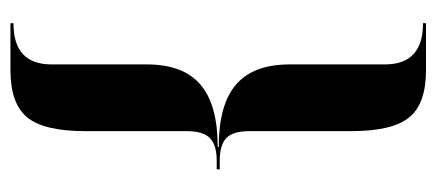

<svg xmlns="http://www.w3.org/2000/svg" viewBox="-260 -546 856 377"><g transform="rotate(-90 168.5 -357.0)"><path d="M42 -360Q73 -360 86.5 -373.5Q100 -387 100 -418V-618Q100 -699 127 -732Q154 -765 220 -765H312V-759H311Q231 -759 231 -684V-497Q231 -426 191.5 -392Q152 -358 69 -358V-356Q152 -356 191.5 -322Q231 -288 231 -217V-30Q231 45 311 45H312V51H220Q154 51 127 18Q100 -15 100 -96V-296Q100 -328 86.5 -341Q73 -354 42 -354H25V-360Z"/></g></svg>

Font: Moniqa Black Display
Style: Regular
Weight: 900
Designer: Rajesh Rajput
Foundry: Rajesh Rajput
Version: Version 1.000